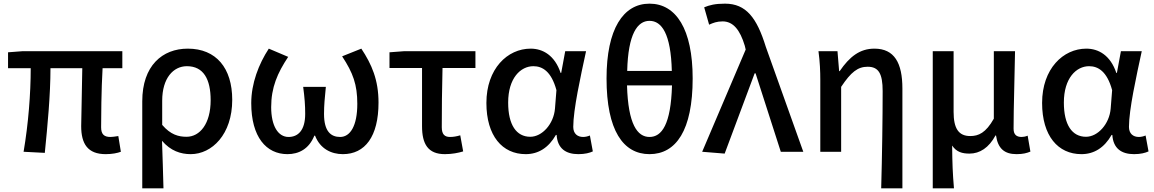

<svg xmlns="http://www.w3.org/2000/svg" viewBox="-20 -830 6313 1050"><path d="M558 13C594 13 622 7 641 0L627 -86C608 -83 594 -81 584 -81C550 -81 533 -95 533 -134C533 -178 534 -341 541 -457H649V-550H103L24 -544V-457H148C148 -317 135 -153 109 0L225 6C240 -144 256 -310 256 -457H430C429 -346 424 -190 424 -140C424 -43 460 13 558 13Z M758 200H874C872 108 869 35 866 -60C913 -5 968 13 1023 13C1139 13 1250 -95 1250 -284C1250 -458 1162 -564 1007 -564C868 -564 758 -471 758 -276ZM1000 -82C957 -82 913 -93 867 -147V-279C867 -403 928 -468 1002 -468C1093 -468 1132 -397 1132 -282C1132 -153 1073 -82 1000 -82Z M1552 13C1615 13 1670 -16 1699 -88H1703C1731 -16 1792 13 1855 13C1976 13 2050 -83 2050 -269C2050 -393 2013 -478 1956 -564L1851 -522C1911 -431 1934 -367 1934 -262C1934 -141 1895 -81 1840 -81C1790 -81 1752 -111 1752 -207C1752 -255 1756 -294 1762 -355H1638C1646 -294 1649 -255 1649 -207C1649 -116 1609 -81 1558 -81C1501 -81 1463 -141 1463 -244C1463 -352 1497 -430 1556 -519L1450 -564C1395 -480 1354 -374 1354 -266C1354 -81 1436 13 1552 13Z M2413 13C2452 13 2487 6 2513 -2L2497 -90C2477 -84 2459 -81 2441 -81C2412 -81 2396 -95 2396 -134C2396 -230 2397 -343 2400 -458H2580V-550H2190L2110 -544V-458H2288V-140C2288 -43 2320 13 2413 13Z M2855 13C2924 13 2980 -22 3020 -92H3024C3029 -18 3074 13 3143 13C3179 13 3205 6 3222 -2L3206 -89C3194 -84 3181 -81 3169 -81C3138 -81 3115 -99 3115 -136C3115 -231 3155 -411 3185 -550H3071L3049 -431H3046C3014 -527 2949 -564 2882 -564C2755 -564 2640 -454 2640 -267C2640 -87 2727 13 2855 13ZM2880 -82C2804 -82 2759 -147 2759 -269C2759 -403 2827 -468 2897 -468C2946 -468 2995 -440 3023 -337L3015 -236C3008 -152 2945 -82 2880 -82Z M3655 -363C3649 -149 3599 -81 3532 -81C3466 -81 3415 -149 3409 -363ZM3410 -442C3415 -645 3466 -716 3532 -716C3599 -716 3649 -645 3654 -442ZM3532 -810C3388 -810 3297 -671 3297 -401C3297 -117 3388 13 3532 13C3677 13 3768 -117 3768 -401C3768 -671 3677 -810 3532 -810Z M3943 10 4107 -429H4112L4250 0H4373L4168 -574C4119 -733 4060 -810 3945 -810C3890 -810 3860 -802 3831 -790L3858 -695C3880 -705 3900 -713 3932 -713C3989 -713 4027 -667 4053 -580L4058 -559L3820 0Z M4799 200H4915V-346C4915 -486 4871 -564 4762 -564C4682 -564 4626 -520 4572 -441H4569L4560 -550H4456C4464 -492 4466 -438 4466 -394V0H4580V-355C4634 -436 4671 -465 4725 -465C4785 -465 4807 -427 4807 -332C4807 -183 4804 23 4799 200Z M5081 200H5197C5190 117 5188 66 5187 -34C5211 2 5243 10 5282 10C5338 10 5388 -22 5424 -89H5427C5437 -19 5472 13 5539 13C5575 13 5596 7 5615 -1L5600 -88C5588 -83 5576 -81 5567 -81C5540 -81 5523 -93 5523 -126C5523 -246 5529 -407 5531 -550H5415V-181C5371 -103 5331 -86 5286 -86C5222 -86 5195 -128 5195 -218V-550H5081Z M5894 13C5963 13 6019 -22 6059 -92H6063C6068 -18 6113 13 6182 13C6218 13 6244 6 6261 -2L6245 -89C6233 -84 6220 -81 6208 -81C6177 -81 6154 -99 6154 -136C6154 -231 6194 -411 6224 -550H6110L6088 -431H6085C6053 -527 5988 -564 5921 -564C5794 -564 5679 -454 5679 -267C5679 -87 5766 13 5894 13ZM5919 -82C5843 -82 5798 -147 5798 -269C5798 -403 5866 -468 5936 -468C5985 -468 6034 -440 6062 -337L6054 -236C6047 -152 5984 -82 5919 -82Z"/></svg>

Font: Noto Sans T Chinese Medium
Style: Regular
Weight: 500
Designer: Ryoko NISHIZUKA (kana & ideographs); Paul D. Hunt (Latin, Greek & Cyrillic); Wenlong ZHANG (bopomofo); Sandoll Communica
Foundry: Adobe Systems Incorporated
Version: Version 1.000;PS 1;hotconv 1.0.78;makeotf.lib2.5.61930